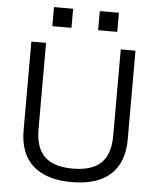

<svg xmlns="http://www.w3.org/2000/svg" viewBox="-61 -979 857 1041"><g transform="rotate(5 367.5 -458.5)"><path d="M368 10Q229 10 156.7 -55.7Q84.3 -121.4 84.3 -246.7V-730H164.4V-260Q164.4 -159.4 214 -111.4Q263.7 -63.4 367.7 -63.4Q471.6 -63.4 521.3 -111.4Q570.9 -159.4 570.9 -260V-730H651V-246.7Q651 -121.4 579 -55.7Q507 10 368 10ZM439.6 -823V-927H543.7V-823ZM190.3 -823V-927H294.4V-823Z"/></g></svg>

Font: M PLUS 1 Thin
Style: Regular
Weight: 100
Designer: Coji Morishita
Foundry: UNDERFOREST DESIGN
Version: Version 1.001